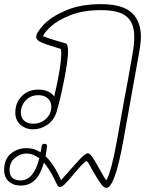

<svg xmlns="http://www.w3.org/2000/svg" viewBox="-50 -618 781 928"><path d="M631 -441Q631 -411 621 -356L546 62Q505 290 464 290Q451 290 435.5 267.5Q420 245 396 204Q375 161 368 161Q358 161 306 224Q277 259 262.5 272.5Q248 286 239 286Q233 286 228.5 279Q224 272 220 263Q216 254 214 250Q188 197 162 168Q147 224 119.5 251.5Q92 279 50 279Q14 279 -8 258.5Q-30 238 -30 204Q-30 152 2 125Q34 98 78 98Q115 98 146 118Q150 101 151 89Q153 77 165 77Q179 77 177 90Q174 119 170 137Q212 176 245 253Q252 245 258.5 237.5Q265 230 271 224Q280 213 300 191Q306 185 324 164.5Q342 144 354.5 133.5Q367 123 374 123Q383 123 394.5 138.5Q406 154 423 185L433 203Q455 243 464 254Q489 208 515 63L549 -128Q555 -159 567.5 -226.5Q580 -294 590 -354Q599 -402 599 -439Q599 -506 562.5 -537.5Q526 -569 438 -569Q353 -569 291.5 -545Q230 -521 196.5 -490.5Q163 -460 158 -443Q179 -434 230 -419Q254 -413 266 -409Q279 -405 279 -372Q279 -329 261 -236.5Q243 -144 224 -79Q211 -37 179 -15Q147 7 111 7Q73 7 48.5 -15.5Q24 -38 24 -73Q24 -121 55 -153Q86 -185 136 -185Q163 -185 183 -175.5Q203 -166 212 -151Q246 -296 246 -362Q246 -381 242 -382L217 -390Q175 -402 150 -413Q125 -424 125 -439Q125 -460 161 -498.5Q197 -537 268 -567.5Q339 -598 438 -598Q541 -598 586 -557Q631 -516 631 -441ZM198 -103Q198 -128 180.5 -143Q163 -158 136 -158Q98 -158 74.5 -133Q51 -108 51 -73Q51 -49 67 -34.5Q83 -20 111 -20Q147 -20 172.5 -44Q198 -68 198 -103ZM140 147Q110 124 78 124Q48 124 22 145.5Q-4 167 -4 205Q-4 228 9.5 241Q23 254 50 254Q113 254 140 147Z"/></svg>

Font: Mali ExtraLight
Style: Italic
Weight: 275
Italic angle: -10°
Version: Version 1.000; ttfautohint (v1.6)